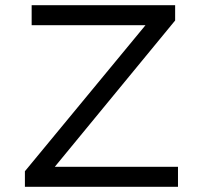

<svg xmlns="http://www.w3.org/2000/svg" viewBox="-20 -720 778 740"><path d="M76 0V-60L559 -645L578 -623H102V-700H655V-641L173 -55L153 -77H666V0Z"/></svg>

Font: Lexend Exa Light
Style: Regular
Weight: 300
Designer: Bonnie Shaver-Troup, Thomas Jockin
Foundry: Lexend
Version: Version 1.007